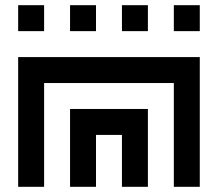

<svg xmlns="http://www.w3.org/2000/svg" viewBox="-20 -720 840 740"><path d="M50 -700V-600H150V-700ZM250 -700V-600H350V-700ZM450 -700V-600H550V-700ZM650 -600H750V-700H650ZM50 -500V0H150V-400H650V0H750V-500ZM250 -300V0H350V-200H450V0H550V-300Z"/></svg>

Font: Mourier
Style: Regular
Weight: 400
Designer: Eric Mourier
Foundry: Velvetyne Type Foundry
Version: Version 2.000;hotconv 1.0.109;makeotfexe 2.5.65596